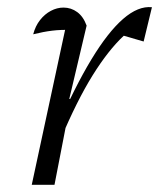

<svg xmlns="http://www.w3.org/2000/svg" viewBox="-20 -512 441 532"><path d="M68 0 167 -460 178 -429Q149 -430 124.5 -427Q100 -424 72 -417Q78 -440 91 -456.5Q104 -473 121 -482Q138 -491 156 -491Q177 -491 194 -478.5Q211 -466 220 -441L172 -238L177 -237L131 0ZM148 -126 136 -154Q187 -271 233 -347Q279 -423 321 -459.5Q363 -496 401 -492L378 -397L323 -413Q280 -373 236.5 -303Q193 -233 148 -126Z"/></svg>

Font: Piazzolla 8pt ExtraLight
Style: Italic
Weight: 250
Italic angle: -11.3°
Designer: Juan Pablo del Peral
Foundry: Huerta Tipografica
Version: Version 2.001